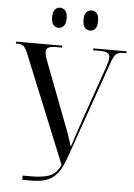

<svg xmlns="http://www.w3.org/2000/svg" viewBox="-60 -955 698 1000"><g transform="rotate(5 289.0 -455.0)"><path d="M379 -805Q362 -805 351 -817Q340 -829 340 -857Q340 -886 351 -898Q362 -910 379 -910Q395 -910 405.5 -898Q416 -886 416 -857Q416 -829 405.5 -817Q395 -805 379 -805ZM213 -805Q198 -805 187 -817Q176 -829 176 -857Q176 -886 187 -898Q198 -910 213 -910Q229 -910 240.5 -898Q252 -886 252 -857Q252 -829 240.5 -817Q229 -805 213 -805ZM95 0V-22H142Q200 -22 235 -35Q270 -48 292 -95L65 -652Q53 -682 42.5 -693Q32 -704 8 -704H0V-714H242V-704H214Q182 -704 170 -697Q158 -690 158 -676Q158 -667 161 -654.5Q164 -642 170 -627L281 -336Q297 -296 309 -262.5Q321 -229 332 -194Q343 -229 355 -264Q367 -299 379 -336L476 -614Q482 -631 486.5 -647Q491 -663 491 -674Q491 -691 479 -697.5Q467 -704 439 -704H404V-714H578V-704H562Q536 -704 523.5 -692.5Q511 -681 500 -648L320 -136Q302 -84 279.5 -54.5Q257 -25 224.5 -12.5Q192 0 142 0Z"/></g></svg>

Font: Noto Serif Display Condensed
Style: Regular
Weight: 400
Width: 3
Designer: Monotype Design Team
Foundry: Monotype Imaging Inc.
Version: Version 2.009